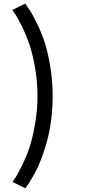

<svg xmlns="http://www.w3.org/2000/svg" viewBox="-20 -828 490 1070"><path d="M121.5 221.5 49.5 186Q60 171 69.5 156.5Q79 142 103.2 93Q127.5 44 144.2 -6.2Q161 -56.5 175 -134.8Q189 -213 189 -294Q189 -375.5 174.8 -454Q160.5 -532.5 142.8 -583.8Q125 -635 101.5 -682.2Q78 -729.5 67.2 -745.8Q56.5 -762 48.5 -772.5L120.5 -808Q134.5 -789 147.8 -768.5Q161 -748 186 -697.5Q211 -647 228.5 -593.8Q246 -540.5 259.8 -459.8Q273.5 -379 273.5 -294Q273.5 -222.5 264.5 -154.8Q255.5 -87 240 -34Q224.5 19 208.5 61.5Q192.5 104 173 138.8Q153.5 173.5 143 190Q132.5 206.5 121.5 221.5Z"/></svg>

Font: League Mono Condensed
Style: Regular
Weight: 400
Width: 1
Designer: Tyler Finck
Foundry: The League of Moveable Type / Tyler Finck
Version: Version 2.210